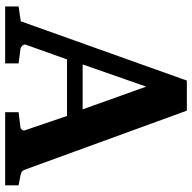

<svg xmlns="http://www.w3.org/2000/svg" viewBox="-20 -706 727 726"><g transform="rotate(90 343.0 -343.5)"><path d="M681.2 0H404.8V-50.8L463.9 -58.1Q468.3 -59.1 471.7 -64.7Q475.1 -70.3 473.1 -75.2L418.9 -233.9H205.1L149.9 -79.1Q147 -72.3 152.6 -65.7Q158.2 -59.1 164.1 -58.1L220.2 -50.8V0H4.9V-50.8L61 -59.1L285.2 -687H398.9L621.1 -77.1Q625 -67.4 628.9 -63.7Q632.8 -60.1 643.1 -58.1L681.2 -50.8ZM394 -293 308.1 -533.2 224.1 -293Z"/></g></svg>

Font: Veleka
Style: Bold
Weight: 700
Designer: Stefan Peev, Context Ltd, 2016; SIL International, 1997-2014.
Foundry: Stefan Peev, Context Ltd, 2016
Version: Version 1.000